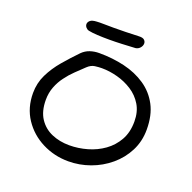

<svg xmlns="http://www.w3.org/2000/svg" viewBox="-122 -802 921 923"><g transform="rotate(20 339.0 -340.5)"><path d="M321 0Q249 0 187 -31.5Q125 -63 87.5 -119.5Q50 -176 50 -251Q50 -302 71.5 -346Q93 -390 127 -430Q161 -470 198 -508Q215 -525 237 -532.5Q259 -540 284 -540Q353 -540 414 -525.5Q475 -511 522.5 -479Q570 -447 597 -396Q624 -345 624 -272Q624 -212 598.5 -162Q573 -112 529.5 -75.5Q486 -39 432 -19.5Q378 0 321 0ZM299 -74Q345 -74 390.5 -87Q436 -100 473 -126.5Q510 -153 532.5 -193Q555 -233 555 -288Q555 -338 533.5 -373.5Q512 -409 477 -431.5Q442 -454 401 -465Q360 -476 321 -476Q305 -476 285.5 -473.5Q266 -471 248 -454Q226 -433 203.5 -411.5Q181 -390 162 -364Q143 -339 131 -308Q119 -277 119 -241Q119 -183 143.5 -146Q168 -109 209 -91.5Q250 -74 299 -74ZM306 -617Q273 -617 245.5 -618.5Q218 -620 199 -624Q191 -626 184.5 -633.5Q178 -641 178 -650Q178 -660 187.5 -668.5Q197 -677 221 -678Q235 -679 256.5 -678.5Q278 -678 306 -678Q365 -678 435 -681Q455 -682 463 -674.5Q471 -667 471 -657Q471 -645 462 -634.5Q453 -624 439 -622Q405 -620 371 -618.5Q337 -617 306 -617Z"/></g></svg>

Font: Fuzzy Bubbles
Style: Regular
Weight: 400
Designer: Robert E. Leuschke
Foundry: Robert E. Leuschke
Version: Version 1.010; ttfautohint (v1.8.3)